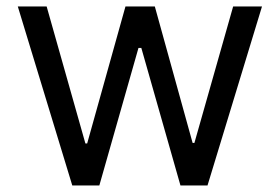

<svg xmlns="http://www.w3.org/2000/svg" viewBox="-20 -565 852 585"><path d="M200.2 0 34.2 -545.4H122.1L240.2 -127.9H245.6L362.3 -545.4H451.7L566.9 -129.4H572.3L690.4 -545.4H778.3L612.3 0H529.8L410.6 -418.9H401.9L282.7 0Z"/></svg>

Font: Sahel VF Regular
Style: Regular
Weight: 400
Foundry: Saber Rastikerdar (saber.rastikerdar@gmail.com)
Version: Version 3.4.0